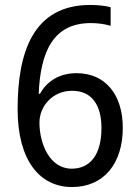

<svg xmlns="http://www.w3.org/2000/svg" viewBox="-20 -744 560 774"><path d="M51 -304C51 -95 142 10 270 10C399 10 475 -85 475 -229C475 -362 405 -449 289 -449C216 -449 168 -414 141 -366H136C143 -533 193 -651 346 -651C374 -651 403 -647 426 -640V-715C405 -721 372 -724 344 -724C112 -724 51 -531 51 -304ZM269 -64C180 -64 139 -165 139 -250C139 -313 189 -378 271 -378C349 -378 389 -322 389 -228C389 -117 341 -64 269 -64Z"/></svg>

Font: Noto Sans Ethiopic SemiCondensed
Style: Regular
Weight: 400
Width: 4
Designer: Monotype Design Team
Foundry: Monotype Imaging Inc.
Version: Version 2.102